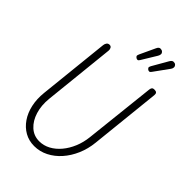

<svg xmlns="http://www.w3.org/2000/svg" viewBox="-360 -1411 1557 1557"><g transform="rotate(45 419.0 -632.0)"><path d="M350.5 10Q289.5 10 240.5 -17.8Q191.5 -45.5 157.8 -94.8Q124 -144 109.5 -209.8Q95 -275.5 103 -351.5L167.5 -965Q169.5 -982 178.5 -993Q187.5 -1004 203 -1004Q217.5 -1004 224.8 -992.2Q232 -980.5 230.5 -964.5L166 -348Q157.5 -265.5 178.5 -197Q199.5 -128.5 244.5 -87.5Q289.5 -46.5 352 -46.5Q402.5 -46.5 447.8 -71Q493 -95.5 529 -138.5Q565 -181.5 588.8 -238.5Q612.5 -295.5 619.5 -360.5L686.5 -974.5Q688 -987.5 694 -995.8Q700 -1004 718 -1004Q736 -1004 742.8 -995.8Q749.5 -987.5 748 -972L684 -362.5Q676 -284.5 646.8 -216.8Q617.5 -149 572.5 -98.2Q527.5 -47.5 470.8 -18.8Q414 10 350.5 10ZM569 -1081Q561 -1086.5 557 -1093.8Q553 -1101 561.5 -1116.5L638.5 -1250.5Q651 -1272.5 666.2 -1273.2Q681.5 -1274 690.5 -1266.5Q702 -1255.5 701.5 -1242.8Q701 -1230 692.5 -1218.5L600 -1090.5Q591.5 -1078 583.8 -1077.5Q576 -1077 569 -1081ZM434.5 -1081Q426 -1086.5 422.5 -1093.2Q419 -1100 426.5 -1116.5L489 -1250.5Q499.5 -1273.5 515.8 -1273.8Q532 -1274 541 -1266Q552.5 -1255.5 551.5 -1243.2Q550.5 -1231 543 -1218.5L465 -1090.5Q457 -1077 449 -1077Q441 -1077 434.5 -1081Z"/></g></svg>

Font: Edu SA Hand
Style: Regular
Weight: 400
Designer: Tina and Corey Anderson, Eben Sorkin, Mirko Velimirovic
Foundry: Google for Education
Version: Version 2.000